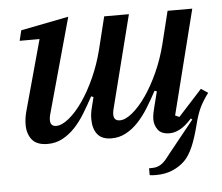

<svg xmlns="http://www.w3.org/2000/svg" viewBox="-51 -590 966 836"><g transform="rotate(-5 431.5 -172.0)"><path d="M598 188Q589 188 582 187.5Q575 187 570 186V156H582Q597 156 608 152Q619 148 628.5 140.5Q638 133 646.5 122.5Q655 112 665 99L776 -39L770 -44Q741 -12 717.5 0Q694 12 673 12Q637 12 622 -8.5Q607 -29 607 -54Q607 -67 610 -82Q613 -97 616 -108L633 -175L623 -178Q603 -140 581.5 -105.5Q560 -71 535.5 -45Q511 -19 482 -3.5Q453 12 419 12Q377 12 357.5 -12.5Q338 -37 338 -79Q338 -102 344 -126L356 -174L346 -178Q326 -141 305 -106.5Q284 -72 259.5 -46Q235 -20 205.5 -4Q176 12 140 12Q93 12 72 -13.5Q51 -39 51 -80Q51 -95 53.5 -111Q56 -127 61 -144L144 -446H57L68 -491L277 -532L161 -113Q158 -102 158 -90Q158 -63 184 -63Q208 -63 239 -88Q270 -113 300 -156Q330 -199 356 -256.5Q382 -314 398 -378L433 -520H541L438 -113Q435 -101 435 -91Q435 -63 462 -63Q486 -63 516.5 -88Q547 -113 577 -156Q607 -199 633 -256.5Q659 -314 675 -378L710 -520H818L703 -63L721 -55L825 -169L855 -149Q829 -114 816 -85.5Q803 -57 793 -17Q778 43 761.5 80.5Q745 118 725 138Q702 161 670 174.5Q638 188 598 188Z"/></g></svg>

Font: IBM Plex Serif Medium
Style: Italic
Weight: 500
Italic angle: -14°
Designer: Mike Abbink, Paul van der Laan, Pieter van Rosmalen
Foundry: Bold Monday
Version: Version 2.5